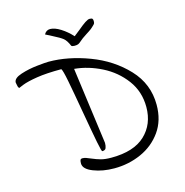

<svg xmlns="http://www.w3.org/2000/svg" viewBox="-136 -902 986 1022"><g transform="rotate(-15 357.0 -391.5)"><path d="M219 -85Q228 -85 239.5 -81Q251 -77 262 -72Q290 -60 312.5 -54Q335 -48 369 -48Q493 -48 555.5 -107Q618 -166 618 -261Q618 -346 570 -410.5Q522 -475 448.5 -512Q375 -549 299 -556L356 -133Q356 -116 351.5 -105Q347 -94 331 -94Q327 -92 316 -148Q305 -204 286 -313Q264 -440 252 -501.5Q240 -563 233 -572Q150 -572 97 -563.5Q44 -555 16 -544Q-12 -533 -7 -533Q-12 -535 -14 -539.5Q-16 -544 -17.5 -553Q-19 -562 -20 -566Q-20 -590 23 -604Q66 -618 113.5 -623Q161 -628 177 -628Q284 -628 400 -584.5Q516 -541 595 -457Q674 -373 674 -258Q674 -172 631 -111.5Q588 -51 518.5 -20Q449 11 370 11Q306 11 255 -9Q204 -29 204 -60Q204 -72 206.5 -78.5Q209 -85 219 -85ZM316 -679Q303 -710 287.5 -722.5Q272 -735 234 -754Q204 -769 197 -773Q208 -794 230 -794Q255 -794 287.5 -773.5Q320 -753 347 -723Q358 -731 380 -749Q406 -771 422 -781.5Q438 -792 447 -792Q459 -792 462.5 -788Q466 -784 466 -775Q466 -766 464 -762Q462 -758 456.5 -753Q451 -748 447 -744Q441 -738 427.5 -729Q414 -720 409 -717Q381 -699 372 -690Q362 -681 355 -677.5Q348 -674 334 -674Q320 -674 316 -679Z"/></g></svg>

Font: Indie Flower
Style: Regular
Weight: 400
Designer: Kimberly Geswein
Foundry: Kimberly Geswein
Version: Version 2.000